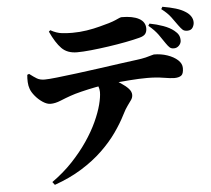

<svg xmlns="http://www.w3.org/2000/svg" viewBox="-59 -872 1117 1018"><g transform="rotate(-5 500.0 -362.5)"><path d="M884 -583Q870 -583 862 -590Q854 -597 843 -613Q830 -632 811.5 -659Q793 -686 759 -714L766 -725Q804 -718 838.5 -705.5Q873 -693 895 -675Q910 -663 916.5 -651Q923 -639 923 -622Q923 -607 911.5 -595Q900 -583 884 -583ZM180 67Q242 23 289.5 -27.5Q337 -78 372 -129.5Q407 -181 429.5 -230Q452 -279 462.5 -319.5Q473 -360 473 -387Q473 -402 467 -418.5Q461 -435 446 -449L525 -460Q561 -440 587 -423Q613 -406 627.5 -390Q642 -374 642 -357Q642 -343 634 -331Q626 -319 613.5 -302.5Q601 -286 586 -256Q564 -212 530.5 -164.5Q497 -117 449 -71Q401 -25 337.5 14.5Q274 54 192 83ZM207 -347Q188 -347 166 -361.5Q144 -376 126.5 -397Q109 -418 103 -436Q97 -452 96 -472Q95 -492 97 -511L107 -515Q129 -498 145.5 -488Q162 -478 187 -478Q207 -478 252.5 -483Q298 -488 357 -495.5Q416 -503 477.5 -511.5Q539 -520 592 -527.5Q645 -535 678 -539Q711 -543 731 -548Q751 -553 761.5 -556.5Q772 -560 775 -560Q813 -560 846.5 -548.5Q880 -537 901 -518Q922 -499 922 -475Q922 -444 909 -435Q896 -426 873 -426Q854 -426 815 -432.5Q776 -439 729 -439Q687 -439 634.5 -435Q582 -431 526 -425Q492 -422 451.5 -414Q411 -406 374.5 -397Q338 -388 316 -380Q290 -371 261 -359Q232 -347 207 -347ZM371 -607Q319 -607 289 -637.5Q259 -668 231 -729L239 -736Q271 -718 300 -715Q329 -712 354 -712Q394 -712 432 -718Q470 -724 501.5 -732.5Q533 -741 551 -746Q574 -753 587.5 -759Q601 -765 609 -768.5Q617 -772 622 -772Q681 -772 714 -754Q747 -736 747 -701Q747 -684 738.5 -672.5Q730 -661 706 -655Q676 -647 631.5 -638.5Q587 -630 538.5 -623Q490 -616 446 -611.5Q402 -607 371 -607ZM963 -670Q947 -670 938.5 -677.5Q930 -685 917 -703Q903 -723 885 -747.5Q867 -772 835 -796L842 -808Q883 -801 912.5 -792Q942 -783 962 -770Q980 -759 990 -744Q1000 -729 1000 -712Q1000 -697 991.5 -683.5Q983 -670 963 -670Z"/></g></svg>

Font: Noto Serif JP Black
Style: Regular
Weight: 900
Designer: Ryoko NISHIZUKA 西塚涼子 (kana & ideographs); Frank Grießhammer (Latin, Greek & Cyrillic); Wenlong ZHANG 张文龙 (bopomofo); San
Foundry: Adobe
Version: Version 2.003-H1;hotconv 1.1.1;makeotfexe 2.6.0